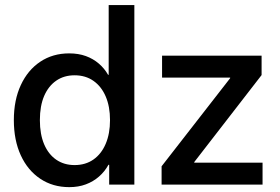

<svg xmlns="http://www.w3.org/2000/svg" viewBox="-20 -748 1133 778"><path d="M260.7 10.3Q193.8 10.3 143.1 -23.7Q92.3 -57.6 64.2 -118.7Q36.1 -179.7 36.1 -261.2Q36.1 -342.8 64.5 -403.6Q92.8 -464.4 143.3 -498Q193.8 -531.7 260.3 -531.7Q297.9 -531.7 327.9 -520.8Q357.9 -509.8 380.6 -490.2Q403.3 -470.7 418 -444.8H420.4V-727.5H524.4V0H422.4V-80.1H419.4Q404.3 -52.7 381.1 -32.5Q357.9 -12.2 327.9 -1Q297.9 10.3 260.7 10.3ZM282.2 -79.1Q326.7 -79.1 358.9 -101.8Q391.1 -124.5 408.4 -165.5Q425.8 -206.5 425.8 -261.2Q425.8 -316.4 408.4 -356.9Q391.1 -397.5 358.9 -420.2Q326.7 -442.9 282.2 -442.9Q239.3 -442.9 207.8 -421.1Q176.3 -399.4 158.9 -359.1Q141.6 -318.8 141.6 -261.2Q141.6 -204.1 158.9 -163.3Q176.3 -122.6 208 -100.8Q239.7 -79.1 282.2 -79.1ZM634.8 0V-74.2L912.6 -431.2V-433.6H636.7V-522.5H1040V-443.8L767.1 -91.3V-88.9H1043.9V0Z"/></svg>

Font: Inter 28pt Medium
Style: Regular
Weight: 500
Designer: Rasmus Andersson
Foundry: rsms
Version: Version 4.001;git-66647c0bb